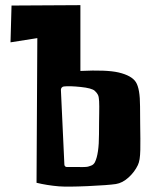

<svg xmlns="http://www.w3.org/2000/svg" viewBox="-20 -711 579 731"><path d="M286.1 -691.4V-440.9Q385.7 -445.8 431.6 -435.1Q481.4 -423.3 497.3 -398.4Q513.2 -373.5 513.2 -306.2Q513.2 -276.9 513.7 -240Q514.2 -203.1 514.4 -182.9Q514.6 -162.6 514.2 -140.6Q513.7 -118.7 511.5 -105.2Q509.3 -91.8 504.9 -82.5Q492.7 -56.6 469.5 -35.4Q446.3 -14.2 420.9 -10.3Q391.6 -5.9 314.5 -2.4Q237.3 1 204.6 -1.5Q158.7 -5.4 119.1 -15.1L122.1 -565.9L20 -549.8L23.9 -689.9ZM356.9 -200.2Q356.9 -221.7 357.2 -244.6Q357.4 -267.6 357.7 -279.8Q357.9 -292 357.9 -305.4Q357.9 -318.8 357.4 -325.4Q356.9 -332 356 -339.1Q355 -346.2 352.8 -350.1Q350.6 -354 347.9 -357.7Q345.2 -361.3 340.8 -365.2Q329.6 -375.5 287.1 -379.9Q244.6 -384.3 223.1 -381.8Q218.3 -381.3 215.1 -377.7Q211.9 -374 211.9 -369.1V-368.2L225.1 -84.5Q225.1 -80.6 227.8 -77.9Q230.5 -75.2 233.9 -75.2H279.3Q280.3 -75.2 286.4 -75Q292.5 -74.7 296.1 -75Q299.8 -75.2 306.2 -75.4Q312.5 -75.7 316.9 -77.1Q321.3 -78.6 326.4 -80.3Q331.5 -82 335.2 -85.4Q338.9 -88.9 341.3 -93.3Q356.9 -124.5 356.9 -200.2Z"/></svg>

Font: Some Time Later
Style: Regular
Weight: 400
Version: Version 003.300